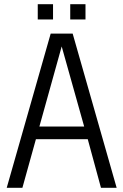

<svg xmlns="http://www.w3.org/2000/svg" viewBox="-20 -901 592 921"><path d="M161.1 -807.6V-880.9H234.4V-807.6ZM316.9 -807.6V-880.9H390.1V-807.6ZM12.2 0 223.1 -739.7H328.6L539.6 0H464.4L400.9 -233.4H152.3L87.4 0ZM168.9 -293.9H383.8L275.9 -678.2Z"/></svg>

Font: News Cycle
Style: Regular
Weight: 500
Version: Version 0.5.2